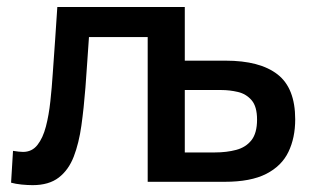

<svg xmlns="http://www.w3.org/2000/svg" viewBox="-20 -517 892 546"><path d="M73 9.5Q58.5 9.5 41.2 7.8Q24 6 11.5 2.5L17 -88Q25 -86.5 33 -85.8Q41 -85 45.5 -85Q71 -85 86.5 -104.8Q102 -124.5 110.5 -157Q119 -189.5 123.2 -229Q127.5 -268.5 130 -307.5Q133.5 -356 136.8 -404Q140 -452 143 -497H505.5V-344.5H621.5Q719 -344.5 769.2 -305.5Q819.5 -266.5 819.5 -177.5Q819.5 -125 800.2 -85Q781 -45 737 -22.5Q693 0 619 0H400V-411.5H233Q230.5 -375.5 228 -339Q225.5 -302.5 223 -268.5Q218.5 -210.5 211.5 -160.2Q204.5 -110 189.8 -71.8Q175 -33.5 147 -12Q119 9.5 73 9.5ZM505.5 -83.5H591Q624.5 -83.5 651.8 -90.8Q679 -98 695 -118.2Q711 -138.5 711 -177Q711 -214 695.5 -232Q680 -250 656.5 -255.5Q633 -261 609.5 -261H505.5Z"/></svg>

Font: Commissioner Medium
Style: Regular
Weight: 500
Designer: Kostas Bartsokas
Foundry: Kostas Bartsokas
Version: Version 1.000; ttfautohint (v1.8.3)